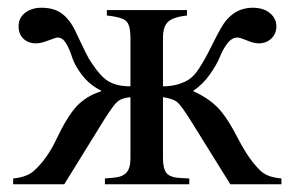

<svg xmlns="http://www.w3.org/2000/svg" viewBox="-20 -476 761 496"><path d="M707 0H575L473 -164Q448 -204 437.5 -212.5Q427 -221 401 -225V-67Q401 -40 410.5 -28.5Q420 -17 449 -16L469 -15V0H251V-15L274 -17Q297 -19 307 -30.5Q317 -42 317 -67V-225Q295 -223 284 -214Q273 -205 248 -165L146 0H14V-15Q48 -18 67 -34Q102 -66 125 -115Q154 -176 178.5 -202Q203 -228 241 -240V-242Q211 -257 192 -282Q173 -307 166.5 -327.5Q160 -348 151 -363.5Q142 -379 129 -379Q124 -379 105 -371.5Q86 -364 73 -364Q53 -364 40.5 -376Q28 -388 28 -408Q28 -430 45 -443Q62 -456 87 -456Q120 -456 140.5 -440.5Q161 -425 176 -393Q178 -389 190.5 -362.5Q203 -336 209 -325.5Q215 -315 228 -297.5Q241 -280 254 -270Q277 -253 317 -253V-377Q317 -412 305.5 -422Q294 -432 256 -436V-450H463V-436Q427 -432 414 -419.5Q401 -407 401 -379V-253Q439 -253 467 -270Q481 -279 494.5 -299.5Q508 -320 526 -356Q544 -392 550 -402Q580 -456 633 -456Q661 -456 677.5 -442Q694 -428 694 -408Q694 -389 681 -376.5Q668 -364 648 -364Q636 -364 618 -371.5Q600 -379 594 -379Q579 -379 567.5 -364Q556 -349 548 -329Q540 -309 522 -283.5Q504 -258 480 -242V-240Q518 -223 542.5 -198Q567 -173 596 -116Q624 -62 654 -34Q671 -18 707 -15Z"/></svg>

Font: STIX MathJax Alphabets
Style: Regular
Weight: 400
Designer: MicroPress Inc., with final additions and corrections provided by Coen Hoffman, Elsevier (retired)
Version: Version 1.1.1